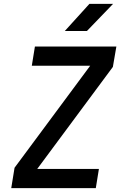

<svg xmlns="http://www.w3.org/2000/svg" viewBox="-20 -970 640 990"><path d="M38 0 55 -105 445 -631H144L160 -730H580L562 -625L172 -99H490L474 0ZM314 -810 441 -950H563L428 -810Z"/></svg>

Font: NKDuy Mono SemiBold
Style: Italic
Weight: 600
Italic angle: -9°
Monospace: yes
Designer: NKDuy
Foundry: NKDuy
Version: Version 2.251; ttfautohint (v1.8.4.7-5d5b)